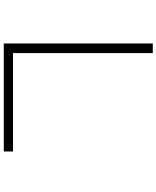

<svg xmlns="http://www.w3.org/2000/svg" viewBox="76 -876 847 1040"><g transform="rotate(-90 500.0 -355.5)"><path d="M200 -709H733V48H785V-759H200Z"/></g></svg>

Font: Noto Sans KR Light
Style: Regular
Weight: 300
Designer: Ryoko NISHIZUKA 西塚涼子 (kana, bopomofo & ideographs); Paul D. Hunt (Latin, Greek & Cyrillic); Sandoll Communications 산돌커뮤니
Foundry: Adobe
Version: Version 2.004;hotconv 1.0.118;makeotfexe 2.5.65603